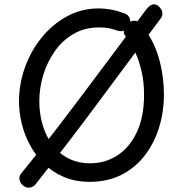

<svg xmlns="http://www.w3.org/2000/svg" viewBox="-20 -822 845 889"><path d="M553 -761Q568 -757 575.5 -746.5Q583 -736 583 -723Q583 -715 579.5 -706Q576 -697 568.5 -690Q561 -683 551 -679.5Q541 -676 527 -679Q514 -684 492.5 -689.5Q471 -695 438 -695Q373 -695 321.5 -665.5Q270 -636 234.5 -586Q199 -536 180.5 -475.5Q162 -415 162 -353Q162 -295 177.5 -243Q193 -191 223 -151Q253 -111 297 -88.5Q341 -66 398 -66Q467 -66 523.5 -102.5Q580 -139 613.5 -210Q647 -281 647 -384Q647 -442 635.5 -491.5Q624 -541 607 -578Q590 -615 575 -635Q565 -649 559 -657.5Q553 -666 553 -677Q553 -686 557 -694.5Q561 -703 568 -710.5Q575 -718 583.5 -722Q592 -726 600 -726Q616 -726 626.5 -717Q637 -708 645.5 -695Q654 -682 661 -671Q701 -612 720 -537Q739 -462 739 -385Q739 -303 716 -230Q693 -157 649 -100.5Q605 -44 541 -12Q477 20 396 20Q329 20 276 -2.5Q223 -25 184 -63.5Q145 -102 119 -150Q93 -198 80.5 -250.5Q68 -303 68 -352Q68 -432 95 -508.5Q122 -585 172 -647Q222 -709 289.5 -746Q357 -783 438 -783Q465 -783 495 -777.5Q525 -772 553 -761ZM144 32Q140 37 131.5 42Q123 47 112 47Q101 47 88 38Q74 27 70.5 11Q67 -5 78 -19Q177 -140 274 -267.5Q371 -395 467 -524Q563 -653 657 -778Q666 -790 675 -796Q684 -802 693.5 -802Q703 -802 712 -795Q721 -788 726.5 -778.5Q732 -769 732 -758Q732 -747 723 -735Q581 -545 437 -350.5Q293 -156 144 32Z"/></svg>

Font: Playpen Sans Arabic
Style: Regular
Weight: 400
Designer: Azza Alameddine, Laura Meseguer, Veronika Burian, José Scaglione
Foundry: TypeTogether
Version: Version 2.000